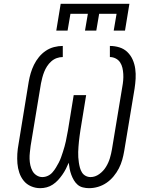

<svg xmlns="http://www.w3.org/2000/svg" viewBox="-20 -975 790 1003"><path d="M274 -815 297 -955H656L633 -815H574L589 -903H498L483 -815H424L439 -903H348L333 -815ZM445 8Q429 8 413 4Q397 0 385.5 -10Q374 -20 366 -33.5Q358 -47 352.5 -62Q347 -77 344 -92.5Q341 -108 339 -125Q332 -108 324 -92.5Q316 -77 305.5 -62Q295 -47 283 -34Q271 -21 256 -11Q241 -1 224 3.5Q207 8 190 8Q165 8 142 -2Q119 -12 104 -30.5Q89 -49 81 -72.5Q73 -96 71 -121Q69 -146 70.5 -171.5Q72 -197 77 -223L130 -548Q134 -571 140.5 -593Q147 -615 157.5 -636.5Q168 -658 183.5 -677Q199 -696 219 -709.5Q239 -723 262 -729Q285 -735 308 -735V-677Q292 -677 276.5 -671.5Q261 -666 248 -654.5Q235 -643 226 -629Q217 -615 211 -600Q205 -585 201 -569.5Q197 -554 194 -539L140 -213Q138 -196 136 -179Q134 -162 134.5 -145Q135 -128 138.5 -112Q142 -96 149.5 -82Q157 -68 171 -59Q185 -50 201 -50Q216 -50 230 -56.5Q244 -63 254 -74.5Q264 -86 272 -99Q280 -112 287 -125.5Q294 -139 299 -153Q304 -167 308.5 -181Q313 -195 317 -209Q321 -223 324 -237Q327 -251 329.5 -265.5Q332 -280 335 -294L365 -478H430L400 -294Q398 -280 396 -266Q394 -252 392.5 -237.5Q391 -223 390 -209Q389 -195 388.5 -181Q388 -167 389 -153Q390 -139 392 -125.5Q394 -112 397.5 -99Q401 -86 408 -74.5Q415 -63 427 -56.5Q439 -50 453 -50Q477 -50 498.5 -65.5Q520 -81 533.5 -103Q547 -125 554 -148.5Q561 -172 565 -196L619 -522Q622 -538 623.5 -555Q625 -572 624 -588.5Q623 -605 619.5 -620.5Q616 -636 607.5 -649Q599 -662 584.5 -669.5Q570 -677 554 -677V-735Q580 -735 604 -727.5Q628 -720 645.5 -703Q663 -686 673 -663.5Q683 -641 686.5 -615.5Q690 -590 688.5 -564Q687 -538 683 -512L629 -187Q625 -163 618.5 -140Q612 -117 601 -95.5Q590 -74 573.5 -54Q557 -34 536.5 -20Q516 -6 492.5 1Q469 8 445 8Z"/></svg>

Font: Iosevka Etoile Light Oblique
Style: Regular
Weight: 300
Italic angle: -9°
Designer: Belleve Invis
Foundry: Belleve Invis
Version: Version 15.5.2; ttfautohint (v1.8.4)